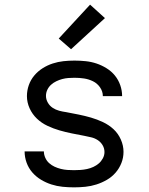

<svg xmlns="http://www.w3.org/2000/svg" viewBox="-20 -799 640 827"><path d="M299 8Q274 8 249.5 5.5Q225 3 201.5 -4.5Q178 -12 156.5 -25Q135 -38 119 -56.5Q103 -75 94.5 -98.5Q86 -122 86 -147Q86 -147 86 -147Q86 -147 86 -147H169Q169 -133 175 -119.5Q181 -106 191.5 -96.5Q202 -87 215 -81Q228 -75 242 -71.5Q256 -68 270 -67Q284 -66 299 -66Q313 -66 327 -67Q341 -68 355 -71Q369 -74 382 -80Q395 -86 405.5 -95Q416 -104 423 -117Q430 -130 430 -144Q430 -160 422 -173.5Q414 -187 401 -195.5Q388 -204 373 -207.5Q358 -211 343 -214Q316 -219 289 -224.5Q262 -230 236 -237.5Q210 -245 184.5 -257Q159 -269 139 -288Q119 -307 107.5 -332.5Q96 -358 96 -385Q96 -409 104 -432Q112 -455 127.5 -473.5Q143 -492 163.5 -505Q184 -518 207 -525.5Q230 -533 253.5 -535.5Q277 -538 301 -538Q325 -538 349 -535.5Q373 -533 395.5 -525.5Q418 -518 439 -505Q460 -492 475 -473.5Q490 -455 498 -432Q506 -409 506 -385Q506 -385 506 -385Q506 -385 506 -385H423Q423 -405 411 -422.5Q399 -440 380.5 -449Q362 -458 342 -461Q322 -464 301 -464Q288 -464 274.5 -463Q261 -462 248 -458.5Q235 -455 222.5 -449Q210 -443 200 -434Q190 -425 184 -412.5Q178 -400 178 -386Q178 -371 186 -357Q194 -343 207 -334.5Q220 -326 235 -322Q250 -318 265 -316Q292 -311 319 -305.5Q346 -300 372 -292.5Q398 -285 423.5 -273Q449 -261 469 -242.5Q489 -224 500.5 -198Q512 -172 512 -145Q512 -120 503 -97Q494 -74 478 -55.5Q462 -37 440.5 -24.5Q419 -12 395.5 -4.5Q372 3 347.5 5.5Q323 8 299 8ZM286 -587 233 -633 368 -779 432 -721Z"/></svg>

Font: Iosevka Curly Extended
Style: Regular
Weight: 400
Width: 7
Monospace: yes
Designer: Belleve Invis
Foundry: Belleve Invis
Version: Version 11.1.0; ttfautohint (v1.8.3)